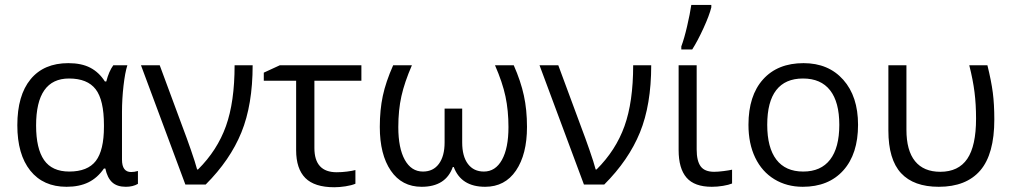

<svg xmlns="http://www.w3.org/2000/svg" viewBox="-20 -769 4213 800"><path d="M268.6 -54.2Q345.2 -54.2 379.2 -98.4Q413.1 -142.6 413.1 -241.2V-248Q413.1 -352.1 378.7 -397Q344.2 -441.9 267.6 -441.9Q130.4 -441.9 130.4 -246.1Q130.4 -149.9 163.6 -102.1Q196.8 -54.2 268.6 -54.2ZM257.3 9.3Q160.2 9.3 106.2 -58.1Q52.2 -125.5 52.2 -247.1Q52.2 -371.6 107.4 -438.7Q162.6 -505.9 264.6 -505.9Q319.8 -505.9 356.2 -486.8Q392.6 -467.8 417 -429.7H422.9Q433.6 -471.7 452.1 -497.1H510.7Q501 -467.3 494.6 -411.4Q488.3 -355.5 488.3 -302.7V-104Q488.3 -52.2 526.4 -52.2Q539.6 -52.2 554.7 -56.6V-2.9Q533.7 9.3 504.4 9.3Q467.8 9.3 447.5 -9.3Q427.2 -27.8 418.9 -66.9H413.1Q386.2 -27.8 348.4 -9.3Q310.5 9.3 257.3 9.3Z M567.4 -497.1H645.5L744.6 -229.5Q756.3 -199.2 775.1 -145.3Q793.9 -91.3 801.3 -63H805.2Q885.3 -142.6 921.4 -243.4Q957.5 -344.2 957.5 -497.1H1032.7Q1032.7 -332.5 985.8 -217.3Q939 -102.1 836.9 0H752.4Z M1485.8 -497.1V-432.6H1290V-152.3Q1290 -51.3 1382.8 -51.3Q1404.3 -51.3 1426.5 -54.2Q1448.7 -57.1 1460.9 -60.5V-3.4Q1444.8 3.4 1419.7 7.3Q1394.5 11.2 1373 11.2Q1290.5 11.2 1252.2 -27.3Q1213.9 -65.9 1213.9 -143.1V-432.6H1079.1V-466.3L1146 -497.1Z M1736.8 9.3Q1654.3 9.3 1608.4 -57.9Q1562.5 -125 1562.5 -240.2Q1562.5 -311 1575 -369.4Q1587.4 -427.7 1618.2 -497.1H1696.3Q1665.5 -426.3 1652.6 -368.4Q1639.6 -310.5 1639.6 -239.3Q1639.6 -151.9 1666.7 -103Q1693.8 -54.2 1742.2 -54.2Q1785.2 -54.2 1808.8 -86.4Q1832.5 -118.7 1832.5 -175.3V-316.4H1905.8V-175.3Q1905.8 -117.7 1929.7 -85.9Q1953.6 -54.2 1996.1 -54.2Q2044.4 -54.2 2071.5 -103Q2098.6 -151.9 2098.6 -239.3Q2098.6 -308.1 2086.2 -366.9Q2073.7 -425.8 2042.5 -497.1H2120.6Q2149.9 -430.7 2162.8 -371.1Q2175.8 -311.5 2175.8 -240.2Q2175.8 -126 2129.9 -58.3Q2084 9.3 2001.5 9.3Q1901.4 9.3 1870.6 -73.2H1866.7Q1837.4 9.3 1736.8 9.3Z M2228 -497.1H2306.2L2405.3 -229.5Q2417 -199.2 2435.8 -145.3Q2454.6 -91.3 2461.9 -63H2465.8Q2545.9 -142.6 2582 -243.4Q2618.2 -344.2 2618.2 -497.1H2693.4Q2693.4 -332.5 2646.5 -217.3Q2599.6 -102.1 2497.6 0H2413.1Z M2882.8 -497.1V-146Q2882.8 -98.6 2899.4 -75.9Q2916 -53.2 2955.6 -53.2Q2972.2 -53.2 2995.1 -56.2Q3018.1 -59.1 3030.3 -62V-4.4Q3016.1 1.5 2992.4 5.4Q2968.8 9.3 2945.8 9.3Q2873.5 9.3 2840.6 -28.8Q2807.6 -66.9 2807.6 -143.6V-497.1ZM2818.8 -575.7Q2831.1 -608.4 2843 -659.9Q2855 -711.4 2860.4 -748.5H2943.8V-738.3Q2935.5 -704.6 2910.9 -650.9Q2886.2 -597.2 2864.3 -563H2818.8Z M3555.2 -249Q3555.2 -127.4 3493.9 -59.1Q3432.6 9.3 3324.7 9.3Q3258.3 9.3 3206.5 -22.2Q3154.8 -53.7 3126.7 -112.1Q3098.6 -170.4 3098.6 -249Q3098.6 -370.6 3159.4 -438.2Q3220.2 -505.9 3328.1 -505.9Q3432.1 -505.9 3493.7 -436.5Q3555.2 -367.2 3555.2 -249ZM3176.8 -249Q3176.8 -153.8 3214.8 -104Q3252.9 -54.2 3326.7 -54.2Q3400.4 -54.2 3438.7 -103.8Q3477.1 -153.3 3477.1 -249Q3477.1 -343.8 3438.7 -392.8Q3400.4 -441.9 3325.7 -441.9Q3252 -441.9 3214.4 -393.6Q3176.8 -345.2 3176.8 -249Z M3891.6 9.3Q3787.1 9.3 3734.4 -47.6Q3681.6 -104.5 3681.6 -225.1V-497.1H3756.8V-228.5Q3756.8 -141.6 3792.7 -97.4Q3828.6 -53.2 3897.9 -53.2Q3973.6 -53.2 4010.3 -107.2Q4046.9 -161.1 4046.9 -274.9Q4046.9 -334 4040.5 -384.8Q4034.2 -435.5 4018.6 -497.1H4094.2Q4110.4 -431.6 4116.7 -383.1Q4123 -334.5 4123 -271Q4123 -127 4064.5 -58.8Q4005.9 9.3 3891.6 9.3Z"/></svg>

Font: Bpm'online Open Sans
Style: Regular
Weight: 400
Foundry: Ascender Corporation
Version: Version 1.10